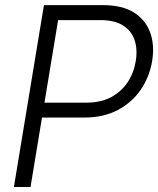

<svg xmlns="http://www.w3.org/2000/svg" viewBox="-20 -748 633 768"><path d="M35.6 0 155.8 -727.5H391.1Q468.8 -727.5 515.6 -698Q562.5 -668.5 580.8 -617.7Q599.1 -566.9 588.4 -502.9Q577.6 -439.5 542.7 -388.7Q507.8 -337.9 450.9 -307.9Q394 -277.8 317.4 -277.8H132.3L143.1 -337.4H325.2Q382.8 -337.4 423.8 -359.1Q464.8 -380.9 490 -418.2Q515.1 -455.6 522.9 -502.9Q530.8 -551.3 518.1 -588.4Q505.4 -625.5 471.2 -646.7Q437 -668 379.4 -667.5H212.4L102.1 0Z"/></svg>

Font: Inter Tight Light
Style: Italic
Weight: 300
Italic angle: -9.39999°
Designer: Rasmus Andersson
Foundry: rsms
Version: Version 3.004